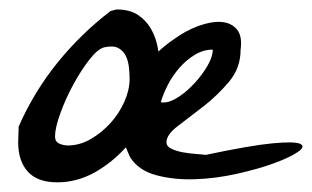

<svg xmlns="http://www.w3.org/2000/svg" viewBox="-20 -376 646 397"><path d="M249 -50.8Q244.1 -61.5 240.2 -71.3Q212.9 -41 177.7 -20.5Q139.6 1 98.6 1Q57.6 1 37.6 -21Q17.6 -43 17.6 -82Q17.6 -85.9 18.1 -98.1Q18.6 -110.4 18.6 -114.3Q49.8 -185.5 98.6 -246.1Q147.5 -306.6 209 -353.5Q210.9 -353.5 215.3 -355Q219.7 -356.4 221.7 -356.4Q248 -356.4 265.1 -345.2Q282.2 -334 292.5 -315.9Q302.7 -297.9 306.6 -275.4Q306.6 -272.5 307.6 -269.5Q321.3 -282.2 336.9 -293Q363.3 -312.5 390.1 -322.3Q417 -332 437.5 -330.6Q458 -329.1 469.7 -315.4Q481.4 -301.8 477.5 -273.4Q477.5 -235.4 453.6 -207Q429.7 -178.7 400.9 -156.2Q372.1 -133.8 348.1 -115.7Q324.2 -97.7 324.2 -82Q324.2 -73.2 334.5 -68.4Q344.7 -63.5 358.4 -61Q372.1 -58.6 385.7 -57.6Q399.4 -56.6 405.3 -55.7Q497.1 -75.2 543 -79.6Q588.9 -84 600.6 -78.6Q612.3 -73.2 596.2 -62Q580.1 -50.8 546.9 -38.6Q513.7 -26.4 469.7 -16.6Q425.8 -6.8 382.8 -5.4Q339.8 -3.9 303.2 -13.7Q266.6 -23.4 249 -50.8ZM93.8 -93.8Q93.8 -83 102.5 -79.1Q111.3 -75.2 120.1 -75.2Q144.5 -75.2 167.5 -88.4Q190.4 -101.6 208.5 -121.6Q226.6 -141.6 237.3 -166Q248 -190.4 248 -212.9Q248 -223.6 246.6 -236.8Q245.1 -250 240.2 -260.3Q235.4 -270.5 225.1 -276.4Q214.8 -282.2 196.3 -278.3Q182.6 -275.4 165 -252.9Q147.5 -230.5 131.3 -200.7Q115.2 -170.9 104.5 -141.1Q93.8 -111.3 93.8 -93.8ZM419.9 -273.4Q400.4 -273.4 382.8 -262.7Q365.2 -252 351.1 -235.8Q336.9 -219.7 327.1 -200.7Q317.4 -181.6 312.5 -165Q314.5 -164.1 315.4 -164.1H318.4Q332 -164.1 349.6 -175.8Q367.2 -187.5 382.8 -204.6Q398.4 -221.7 409.2 -240.2Q419.9 -258.8 419.9 -273.4Z"/></svg>

Font: La Belle Aurore
Style: Regular
Weight: 400
Version: Version 1.001 2001